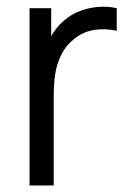

<svg xmlns="http://www.w3.org/2000/svg" viewBox="-20 -565 400 585"><path d="M70 -540H136V-410L123 -427Q132 -450.7 146.4 -471.1Q160.8 -491.5 178 -504.7Q198.3 -522.3 226.2 -532.4Q254 -542.5 282.7 -544.2Q311.3 -546 335.7 -540V-471Q302.3 -479 268.2 -474Q234.2 -469 206.3 -446.7Q180.7 -426.7 166.8 -398.4Q153 -370.2 148.3 -340.2Q143.7 -310.3 143.7 -269.3V0H70Z"/></svg>

Font: Tap Sans
Style: Regular
Weight: 400
Designer: Tap Payments
Foundry: Tap Payments
Version: Version 1.001;Glyphs 3.1.2 (3151)